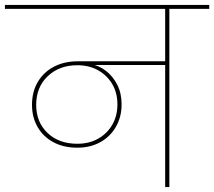

<svg xmlns="http://www.w3.org/2000/svg" viewBox="-55 -760 870 780"><path d="M259 -160Q203 -160 161.5 -182.5Q120 -205 97.5 -244.5Q75 -284 75 -334Q75 -387 98.5 -427Q122 -467 164 -489Q206 -511 261 -511H623V-496H311L313 -500Q347 -494 375.5 -472Q404 -450 421.5 -415.5Q439 -381 439 -336Q439 -285 416 -245Q393 -205 352.5 -182.5Q312 -160 259 -160ZM259 -176Q307 -176 343.5 -196.5Q380 -217 401 -253Q422 -289 422 -336Q422 -383 401 -418.5Q380 -454 343.5 -474.5Q307 -495 259 -495Q186 -495 139 -450.5Q92 -406 92 -334Q92 -264 138 -220Q184 -176 259 -176ZM633 0H616V-731H633ZM795 -724H-35V-740H795Z"/></svg>

Font: Poppins Devanagari Thin
Style: Regular
Weight: 100
Designer: Ninad Kale (Devanagari), Jonny Pinhorn (Latin)
Foundry: Indian Type Foundry
Version: 4.005